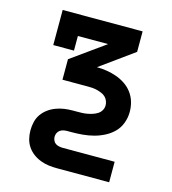

<svg xmlns="http://www.w3.org/2000/svg" viewBox="-109 -620 819 914"><g transform="rotate(15 300.0 -162.5)"><path d="M257 205Q236 205 215.5 202.5Q195 200 175 192.5Q155 185 138 172.5Q121 160 109 142.5Q97 125 92 104.5Q87 84 87 63Q87 42 92 21Q97 0 109 -17Q121 -34 138 -46.5Q155 -59 175 -66.5Q195 -74 215.5 -77Q236 -80 257 -80H279Q292 -80 304.5 -80.5Q317 -81 330 -83.5Q343 -86 355 -90Q367 -94 378 -101Q389 -108 395.5 -119.5Q402 -131 402 -144Q402 -144 402 -144Q402 -144 402 -144Q402 -155 397.5 -166Q393 -177 385 -184.5Q377 -192 366.5 -196.5Q356 -201 345 -204Q334 -207 322.5 -208Q311 -209 300 -209H172V-310L338 -429H189V-357H87V-530H481V-429L315 -309Q340 -309 364.5 -305Q389 -301 412 -293Q435 -285 456 -271Q477 -257 492 -237Q507 -217 514 -193Q521 -169 521 -144H461H521Q521 -144 521 -144Q521 -144 521 -144Q521 -144 521 -143.5Q521 -143 521 -143Q521 -116 511.5 -89.5Q502 -63 483 -43.5Q464 -24 439 -11Q414 2 387.5 9Q361 16 333.5 18.5Q306 21 279 21H257Q248 21 238.5 23Q229 25 221.5 30.5Q214 36 210 44.5Q206 53 206 63Q206 72 210 81Q214 90 221.5 95Q229 100 238.5 102Q248 104 257 104H513V205Z"/></g></svg>

Font: Iosevka Curly Slab Extended
Style: Bold
Weight: 700
Width: 7
Monospace: yes
Designer: Belleve Invis
Foundry: Belleve Invis
Version: Version 11.1.0; ttfautohint (v1.8.3)